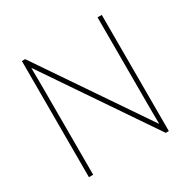

<svg xmlns="http://www.w3.org/2000/svg" viewBox="-159 -868 1016 1022"><g transform="rotate(-30 349.0 -357.0)"><path d="M594 0V-714H568V-211C568 -165 568 -111 569 -61H567L123 -714H103V0H129V-502C129 -555 129 -597 128 -655H130L575 0Z"/></g></svg>

Font: Noto Sans Sinhala Thin
Style: Regular
Weight: 100
Designer: Jelle Bosma - Monotype Design Team
Foundry: Monotype Imaging Inc.
Version: Version 2.006